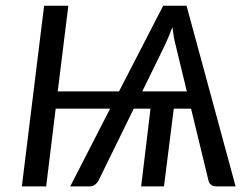

<svg xmlns="http://www.w3.org/2000/svg" viewBox="-20 -662 872 682"><path d="M371.1 -275.9H177.7L144 0H57.6L136.7 -641.6H222.7L185.1 -337.4H402.8L559.6 -641.6H642.6L816.9 0H747.6Q736.3 0 729.7 -5.6Q723.1 -11.2 720.7 -20L658.7 -275.9H597.2L562.5 0H481.4L514.6 -275.9H455.1L329.6 -20Q325.7 -12.2 317.6 -6.1Q309.6 0 298.3 0H229.5ZM485.4 -337.4H643.6L604 -501Q600.6 -513.7 597.7 -530Q594.7 -546.4 592.3 -565.4Q585.4 -546.4 578.4 -530Q571.3 -513.7 565.4 -501Z"/></svg>

Font: Carlito
Style: Italic
Weight: 400
Italic angle: -7°
Designer: Lukasz Dziedzic
Foundry: tyPoland Lukasz Dziedzic
Version: Version 1.104